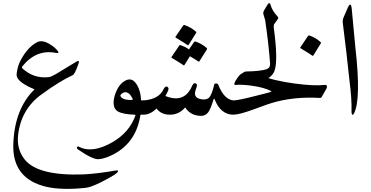

<svg xmlns="http://www.w3.org/2000/svg" viewBox="-20 -724 2341 1212"><path d="M217 -459Q247 -472 288 -449Q309 -437 323.5 -424.5Q338 -412 346 -400Q356 -386 333 -390Q209 -415 120 -304Q116 -298 123 -291Q193 -227 287 -237Q301 -238 334 -257Q393 -293 426 -313Q459 -333 466 -337Q484 -346 475 -320Q452 -256 440 -250Q400 -232 350.5 -201.5Q301 -171 242 -128Q112 -34 94 131Q85 219 136 283Q219 387 507 377Q546 375 597.5 369Q649 363 712 352Q724 350 725 355Q730 370 616 427Q552 459 518 462Q371 477 276 456Q56 406 64 185Q72 -37 198 -160Q119 -192 94 -226Q84 -239 85 -257Q90 -305 110 -343Q156 -429 217 -459Z M865 11Q834 189 676 260Q656 269 637 274.5Q618 280 601 281Q565 283 473 220Q462 212 466 205Q470 198 480 203Q563 246 689 174Q796 113 835 5Q835 1 832 0Q758 -2 725 -20Q690 -40 699 -98Q700 -105 702 -112.5Q704 -120 707 -129Q728 -191 769 -214Q810 -237 838 -198Q867 -158 871 -90Q875 -90 878.5 -90.5Q882 -91 886 -91Q901 -91 904 -68Q907 -46 901 -23Q895 0 886 0H867Q867 3 865 11ZM817 -101Q797 -143 769 -142Q752 -139 742 -126Q737 -120 744 -112Q760 -91 813 -93Q819 -93 817 -101Z M1013 -162Q1019 -174 1027 -177Q1035 -180 1041 -172Q1047 -164 1040 -149Q1036 -142 1032.5 -134Q1029 -126 1024 -118Q1145 -69 1193 -183Q1199 -195 1206 -198Q1214 -201 1220 -194Q1226 -187 1221 -174Q1209 -142 1211 -129Q1214 -105 1248 -98Q1283 -91 1300 -108Q1317 -125 1332 -189Q1333 -197 1344 -197Q1355 -197 1358 -189Q1394 -96 1454 -90Q1467 -88 1471 -62Q1476 -36 1470 -19Q1464 0 1454 0Q1372 0 1334 -99Q1332 -105 1329 -99Q1310 -37 1295 -16Q1279 5 1256 7Q1185 10 1149 -46Q1110 0 1053 0Q997 0 968 -39Q929 0 885 0Q866 0 862 -67Q861 -87 885 -90Q984 -97 1013 -162ZM1206 -460Q1208 -463 1214 -462Q1234 -455 1251.5 -445Q1269 -435 1285 -421Q1289 -417 1286 -412L1238 -336Q1236 -333 1229 -338Q1226 -340 1213.5 -348Q1201 -356 1179 -369L1144 -313Q1141 -309 1134 -315Q1130 -318 1113 -329Q1096 -340 1064 -359Q1060 -362 1063 -365L1112 -437Q1114 -440 1120 -439Q1134 -434 1147.5 -427.5Q1161 -421 1173 -412ZM1137 -564Q1139 -567 1145 -566Q1165 -559 1182.5 -549Q1200 -539 1216 -525Q1221 -520 1218 -516L1170 -440Q1167 -436 1160 -442Q1156 -445 1139 -456Q1122 -467 1090 -486Q1085 -489 1088 -492Z M1620 -250Q1667 -231 1722 -218Q1777 -205 1838 -197Q1961 -180 2031 -188Q2040 -189 2043 -182Q2046 -175 2042 -167L2012 -114Q2007 -104 1995 -106Q1832 -115 1696 -74Q1691 -73 1664 -63.5Q1637 -54 1588 -36Q1491 0 1453 0Q1441 0 1433 -34Q1423 -89 1454 -90Q1485 -91 1583 -116Q1631 -128 1656.5 -134.5Q1682 -141 1684 -142Q1686 -143 1687 -143.5Q1688 -144 1689 -144Q1697 -147 1690 -150Q1668 -161 1641 -168.5Q1614 -176 1582 -181Q1551 -186 1521.5 -188Q1492 -190 1466 -188Q1458 -188 1459 -195Q1462 -206 1468 -216Q1474 -226 1482 -237Q1499 -260 1516 -264Q1556 -274 1620 -250ZM1925 -498Q1927 -501 1933 -500Q1973 -486 2004 -458Q2008 -454 2005 -450L1958 -374Q1955 -369 1948 -375Q1944 -378 1927 -389Q1910 -400 1878 -419Q1873 -422 1876 -425Z M1685 -322Q1681 -378 1673.5 -446Q1666 -514 1654 -596L1642 -637Q1641 -648 1646 -657Q1648 -661 1654.5 -671Q1661 -681 1671 -698Q1674 -704 1680 -704Q1685 -704 1687 -696Q1698 -656 1731 -621Q1741 -611 1732 -601L1711 -572Q1707 -566 1708 -551Q1737 -336 1712 -275Q1683 -202 1520 -192Q1452 -188 1494 -240Q1499 -246 1503.5 -251.5Q1508 -257 1512 -262Q1521 -273 1538 -273Q1614 -274 1656 -285Q1686 -292 1685 -322Z M2173 -670Q2194 -719 2200 -672L2223 -427Q2261 -96 2214 -7Q2207 5 2203 -1Q2199 -6 2199 -18Q2201 -102 2187 -207Q2187 -211 2166 -397L2144 -578Q2142 -598 2148 -612Z"/></svg>

Font: Amiri
Style: Regular
Weight: 400
Designer: Khaled Hosny
Version: Version 0.114